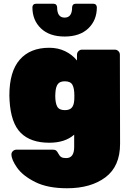

<svg xmlns="http://www.w3.org/2000/svg" viewBox="-20 -785 706 1025"><path d="M243 -530Q290 -530 328 -511.5Q366 -493 391 -462V-493Q391 -504 399 -512Q407 -520 418 -520H593Q604 -520 612 -512Q620 -504 620 -493L621 -17Q621 103 543 161.5Q465 220 338 220Q234 220 167.5 186.5Q101 153 71 110Q41 67 41 39Q41 29 49 21.5Q57 14 68 14H263Q274 14 280 19Q286 24 291 34Q298 48 307 53.5Q316 59 333 59Q376 59 376 0V-66Q327 -23 243 -23Q144 -23 91 -75.5Q38 -128 31 -249L30 -275Q30 -403 85.5 -466.5Q141 -530 243 -530ZM276 -293 275 -274Q275 -235 285.5 -216Q296 -197 326 -197Q351 -197 362.5 -209.5Q374 -222 376 -247Q377 -252 377 -274Q377 -314 366.5 -332.5Q356 -351 326 -351Q300 -351 289 -336.5Q278 -322 276 -293ZM478 -765Q487 -765 492 -759.5Q497 -754 497 -746Q497 -677 451.5 -633.5Q406 -590 325 -590Q244 -590 198.5 -633.5Q153 -677 153 -746Q153 -754 158 -759.5Q163 -765 172 -765H266Q275 -765 280 -759.5Q285 -754 285 -746Q285 -691 325 -691Q365 -691 365 -746Q365 -754 370 -759.5Q375 -765 384 -765Z"/></svg>

Font: Rubik
Style: Regular
Weight: 900
Designer: Hubert & Fischer
Foundry: Hubert & Fischer
Version: Version 1.100